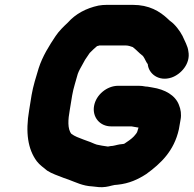

<svg xmlns="http://www.w3.org/2000/svg" viewBox="-20 -734 797 790"><path d="M367 -298C359 -252 391 -214 437 -214H521C530 -213 540 -210 550 -209C548 -204 547 -199 546 -196C545 -188 536 -179 531 -173C522 -163 503 -150 492 -143C491 -143 491 -143 490 -142H489C485 -141 480 -141 473 -140C460 -138 447 -133 435 -133C432 -132 428 -132 424 -131C407 -133 392 -136 378 -139C365 -143 355 -149 342 -153L323 -160C304 -167 288 -173 274 -183C257 -203 260 -243 267 -281L277 -342C282 -372 293 -403 300 -430C305 -444 313 -457 319 -468L330 -488L349 -516C360 -527 368 -535 379 -544C381 -545 382 -545 383 -545L389 -547H496C509 -547 518 -543 527 -540L529 -538C542 -528 551 -517 564 -507C566 -506 568 -504 570 -501C577 -491 580 -480 588 -470C591 -432 632 -397 686 -415C724 -428 765 -472 755 -523C753 -544 739 -567 731 -586C721 -606 700 -634 681 -647C678 -649 675 -652 672 -655C637 -688 594 -714 526 -714H420C408 -714 396 -713 385 -711C334 -700 291 -677 259 -641C241 -624 224 -608 209 -586C183 -547 155 -503 139 -453C129 -420 116 -379 110 -343L100 -281C84 -188 95 -120 131 -71C144 -54 159 -45 174 -32C194 -19 217 -12 242 -2L262 5C292 16 320 31 360 33C378 35 394 38 415 35C432 33 447 26 464 26C512 21 548 4 582 -18C641 -61 696 -112 716 -202L723 -242C727 -263 724 -284 716 -303C701 -342 659 -366 607 -374C598 -375 589 -378 579 -378C570 -380 560 -381 551 -381H466C420 -381 375 -344 367 -298Z"/></svg>

Font: Blanket
Style: BlkObl
Weight: 900
Foundry: Cannot Into Space Fonts
Version: Version 0.9